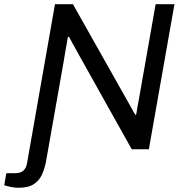

<svg xmlns="http://www.w3.org/2000/svg" viewBox="-121 -706 863 908"><path d="M-34 182Q-52 182 -70.5 178Q-89 174 -101 170L-91 113H-47Q-1 113 7 65L139 -686H224L494 -207Q498 -200 502 -192.5Q506 -185 510.5 -177.5Q515 -170 519 -163L523 -164Q525 -174 526.5 -184.5Q528 -195 530 -205.5Q532 -216 534 -226L615 -686H704L583 0H502L252 -447Q240 -468 228.5 -489.5Q217 -511 205 -532L200 -531Q197 -512 193.5 -494Q190 -476 187 -457Q184 -438 181 -420L96 61Q90 91 78 118.5Q66 146 40 164Q14 182 -34 182Z"/></svg>

Font: Archivo VF Beta
Style: Italic
Weight: 400
Italic angle: -10°
Designer: Hector Gatti
Foundry: Omnibus-Type
Version: Version 1.002